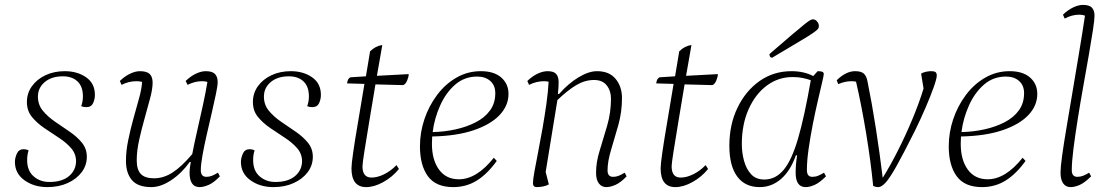

<svg xmlns="http://www.w3.org/2000/svg" viewBox="-20 -753 4526 785"><path d="M174 12Q119 12 80 -16Q41 -44 41 -91Q41 -107 49 -125Q57 -143 77 -143Q81 -143 86 -142Q91 -141 97 -138Q94 -130 92.5 -120Q91 -110 91 -98Q91 -55 117.5 -32Q144 -9 182 -9Q233 -9 261.5 -32.5Q290 -56 291 -93Q291 -124 271 -147Q251 -170 221 -189.5Q191 -209 161 -229.5Q131 -250 110.5 -275Q90 -300 90 -336Q90 -372 110.5 -400.5Q131 -429 166 -445.5Q201 -462 245 -462Q296 -462 332 -437Q368 -412 368 -365Q368 -347 360.5 -331Q353 -315 334 -315Q330 -315 324.5 -315.5Q319 -316 312 -319Q315 -327 317 -337Q319 -347 319 -359Q319 -399 297 -420Q275 -441 237 -441Q191 -441 163 -417.5Q135 -394 135 -358Q135 -325 155 -300.5Q175 -276 205 -255.5Q235 -235 265 -214.5Q295 -194 315 -169.5Q335 -145 335 -112Q335 -77 314 -49Q293 -21 256.5 -4.5Q220 12 174 12Z M599 12Q544 12 519.5 -16.5Q495 -45 495 -95Q495 -135 504 -179Q513 -223 525 -266.5Q537 -310 548 -349Q559 -388 561 -418Q551 -421 538 -421Q506 -421 477 -406L470 -422Q491 -442 512.5 -452Q534 -462 552 -462Q580 -462 592 -450.5Q604 -439 604 -415Q604 -390 594 -352Q584 -314 571.5 -270Q559 -226 549 -181Q539 -136 539 -98Q539 -59 556 -41.5Q573 -24 610 -24Q649 -24 686 -48Q723 -72 766 -123Q774 -165 786 -217.5Q798 -270 809.5 -322.5Q821 -375 828 -418Q819 -421 806 -421Q776 -421 747 -406L739 -422Q760 -442 781.5 -452Q803 -462 821 -462Q848 -462 859 -450.5Q870 -439 870 -417Q870 -403 863 -369.5Q856 -336 846 -292.5Q836 -249 825.5 -203.5Q815 -158 808 -119Q801 -80 801 -57Q801 -30 824 -30Q836 -30 847 -34.5Q858 -39 871 -47L879 -32Q854 -6 833 3Q812 12 796 12Q755 12 755 -48Q755 -62 760 -91H756Q722 -44 679.5 -16Q637 12 599 12Z M1098 12Q1043 12 1004 -16Q965 -44 965 -91Q965 -107 973 -125Q981 -143 1001 -143Q1005 -143 1010 -142Q1015 -141 1021 -138Q1018 -130 1016.5 -120Q1015 -110 1015 -98Q1015 -55 1041.5 -32Q1068 -9 1106 -9Q1157 -9 1185.5 -32.5Q1214 -56 1215 -93Q1215 -124 1195 -147Q1175 -170 1145 -189.5Q1115 -209 1085 -229.5Q1055 -250 1034.5 -275Q1014 -300 1014 -336Q1014 -372 1034.5 -400.5Q1055 -429 1090 -445.5Q1125 -462 1169 -462Q1220 -462 1256 -437Q1292 -412 1292 -365Q1292 -347 1284.5 -331Q1277 -315 1258 -315Q1254 -315 1248.5 -315.5Q1243 -316 1236 -319Q1239 -327 1241 -337Q1243 -347 1243 -359Q1243 -399 1221 -420Q1199 -441 1161 -441Q1115 -441 1087 -417.5Q1059 -394 1059 -358Q1059 -325 1079 -300.5Q1099 -276 1129 -255.5Q1159 -235 1189 -214.5Q1219 -194 1239 -169.5Q1259 -145 1259 -112Q1259 -77 1238 -49Q1217 -21 1180.5 -4.5Q1144 12 1098 12Z M1477 12Q1417 12 1417 -65Q1417 -81 1424 -130Q1431 -179 1443.5 -251.5Q1456 -324 1470 -410L1399 -412Q1401 -432 1413 -437L1476 -441Q1480 -466 1484.5 -491.5Q1489 -517 1493 -543Q1515 -565 1543 -569Q1537 -537 1532 -505.5Q1527 -474 1521 -443L1651 -450Q1651 -439 1644.5 -423.5Q1638 -408 1628 -405L1515 -408Q1501 -324 1489 -252Q1477 -180 1469.5 -132Q1462 -84 1462 -73Q1462 -27 1499 -27Q1523 -27 1550.5 -40.5Q1578 -54 1601 -78L1611 -62Q1584 -29 1547 -8.5Q1510 12 1477 12Z M1833 12Q1762 12 1729.5 -32.5Q1697 -77 1697 -155Q1697 -211 1715 -265Q1733 -319 1766.5 -364Q1800 -409 1846 -435.5Q1892 -462 1946 -462Q2000 -462 2029.5 -436Q2059 -410 2059 -369Q2059 -321 2022.5 -282.5Q1986 -244 1916.5 -220.5Q1847 -197 1747 -195Q1746 -180 1746 -165Q1746 -99 1775 -59.5Q1804 -20 1856 -20Q1929 -20 1999 -108L2011 -95Q1972 -41 1929 -14.5Q1886 12 1833 12ZM1931 -440Q1879 -440 1841 -407Q1803 -374 1779.5 -321.5Q1756 -269 1749 -213Q1797 -214 1842.5 -224Q1888 -234 1925 -253Q1962 -272 1983.5 -301.5Q2005 -331 2005 -372Q2005 -404 1984.5 -422Q1964 -440 1931 -440Z M2175 12Q2159 12 2159 -4Q2159 -18 2165 -51.5Q2171 -85 2180 -130.5Q2189 -176 2198 -227.5Q2207 -279 2214 -328.5Q2221 -378 2223 -419Q2213 -421 2204 -421Q2173 -421 2143 -406L2136 -422Q2157 -442 2178.5 -452Q2200 -462 2219 -462Q2244 -462 2254 -450.5Q2264 -439 2264 -417Q2264 -397 2261 -369H2266Q2304 -412 2345.5 -437Q2387 -462 2421 -462Q2471 -462 2497 -430.5Q2523 -399 2523 -352Q2523 -295 2508 -241.5Q2493 -188 2478.5 -140.5Q2464 -93 2464 -56Q2464 -30 2487 -30Q2499 -30 2510 -34.5Q2521 -39 2534 -47L2542 -32Q2517 -6 2496 3Q2475 12 2459 12Q2440 12 2428.5 -3Q2417 -18 2417 -47Q2417 -90 2432 -138Q2447 -186 2462.5 -239.5Q2478 -293 2478 -350Q2478 -382 2460.5 -404Q2443 -426 2409 -426Q2372 -426 2337 -405.5Q2302 -385 2259 -344L2211 -50L2224 1Q2213 7 2199.5 9.5Q2186 12 2175 12Z M2741 12Q2681 12 2681 -65Q2681 -81 2688 -130Q2695 -179 2707.5 -251.5Q2720 -324 2734 -410L2663 -412Q2665 -432 2677 -437L2740 -441Q2744 -466 2748.5 -491.5Q2753 -517 2757 -543Q2779 -565 2807 -569Q2801 -537 2796 -505.5Q2791 -474 2785 -443L2915 -450Q2915 -439 2908.5 -423.5Q2902 -408 2892 -405L2779 -408Q2765 -324 2753 -252Q2741 -180 2733.5 -132Q2726 -84 2726 -73Q2726 -27 2763 -27Q2787 -27 2814.5 -40.5Q2842 -54 2865 -78L2875 -62Q2848 -29 2811 -8.5Q2774 12 2741 12Z M3086 12Q3026 12 2994 -31.5Q2962 -75 2962 -157Q2962 -244 2995.5 -313Q3029 -382 3086 -422Q3143 -462 3216 -462Q3267 -462 3305 -442L3323 -462Q3333 -462 3340.5 -460Q3348 -458 3348 -450Q3348 -445 3341 -415Q3334 -385 3323.5 -340Q3313 -295 3303 -244Q3293 -193 3286 -144Q3279 -95 3279 -58Q3279 -30 3301 -30Q3314 -30 3325 -34.5Q3336 -39 3349 -47L3357 -32Q3331 -6 3310.5 3Q3290 12 3274 12Q3233 12 3233 -47Q3233 -63 3234.5 -81.5Q3236 -100 3239 -118H3234Q3212 -55 3173.5 -21.5Q3135 12 3086 12ZM3013 -164Q3013 -129 3022 -95.5Q3031 -62 3051 -40.5Q3071 -19 3105 -19Q3151 -19 3184 -58.5Q3217 -98 3243 -187Q3269 -276 3295 -425Q3281 -430 3262.5 -434Q3244 -438 3221 -438Q3162 -438 3115 -403Q3068 -368 3040.5 -306Q3013 -244 3013 -164ZM3137 -517Q3126 -517 3126 -532Q3185 -583 3219 -612Q3253 -641 3269.5 -654Q3286 -667 3292.5 -670.5Q3299 -674 3304 -674Q3313 -674 3320.5 -665.5Q3328 -657 3328 -646Q3328 -640 3324 -634.5Q3320 -629 3302.5 -617Q3285 -605 3246 -582Q3207 -559 3137 -517Z M3571 12Q3560 12 3550 7Q3540 -94 3521.5 -206.5Q3503 -319 3480 -419Q3471 -421 3461 -421Q3435 -421 3407 -409L3401 -425Q3439 -462 3476 -462Q3501 -462 3512 -452Q3523 -442 3527 -419Q3545 -331 3561 -228Q3577 -125 3589 -26Q3618 -72 3650 -135Q3682 -198 3710 -265Q3738 -332 3756 -391L3746 -452Q3754 -457 3765.5 -459.5Q3777 -462 3787 -462Q3799 -462 3804.5 -458.5Q3810 -455 3810 -444Q3810 -432 3797.5 -396.5Q3785 -361 3764.5 -313.5Q3744 -266 3721 -219Q3674 -125 3646 -75Q3618 -25 3601 -6.5Q3584 12 3571 12Z M3995 12Q3924 12 3891.5 -32.5Q3859 -77 3859 -155Q3859 -211 3877 -265Q3895 -319 3928.5 -364Q3962 -409 4008 -435.5Q4054 -462 4108 -462Q4162 -462 4191.5 -436Q4221 -410 4221 -369Q4221 -321 4184.5 -282.5Q4148 -244 4078.5 -220.5Q4009 -197 3909 -195Q3908 -180 3908 -165Q3908 -99 3937 -59.5Q3966 -20 4018 -20Q4091 -20 4161 -108L4173 -95Q4134 -41 4091 -14.5Q4048 12 3995 12ZM4093 -440Q4041 -440 4003 -407Q3965 -374 3941.5 -321.5Q3918 -269 3911 -213Q3959 -214 4004.5 -224Q4050 -234 4087 -253Q4124 -272 4145.5 -301.5Q4167 -331 4167 -372Q4167 -404 4146.5 -422Q4126 -440 4093 -440Z M4357 12Q4338 12 4327 -3Q4316 -18 4316 -48Q4316 -68 4322.5 -116Q4329 -164 4340.5 -231.5Q4352 -299 4365 -377Q4378 -455 4391.5 -535.5Q4405 -616 4416 -689Q4406 -693 4393 -693Q4362 -693 4333 -677L4326 -693Q4347 -713 4368.5 -723Q4390 -733 4408 -733Q4434 -733 4444.5 -721.5Q4455 -710 4455 -689Q4455 -673 4448.5 -630Q4442 -587 4431.5 -527Q4421 -467 4409 -400Q4397 -333 4386.5 -267Q4376 -201 4369 -146Q4362 -91 4362 -57Q4362 -30 4385 -30Q4397 -30 4408.5 -34.5Q4420 -39 4433 -47L4441 -32Q4415 -6 4394.5 3Q4374 12 4357 12Z"/></svg>

Font: Petrona ExtraLight
Style: Italic
Weight: 200
Italic angle: -9°
Designer: Ringo R. Seeber
Foundry: Ringo R. Seeber
Version: Version 2.001; ttfautohint (v1.8.3)